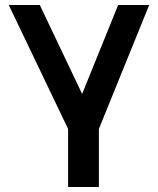

<svg xmlns="http://www.w3.org/2000/svg" viewBox="-20 -540 631 767"><path d="M307 -167H309L452 -520H576L375 -25V207H252V-25L15 -520H139Z"/></svg>

Font: Non Bureau Medium
Style: Regular
Weight: 500
Designer: Jona Saucedo
Foundry: Non Foundry
Version: Version 1.000; ttfautohint (v1.8.4)